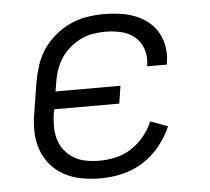

<svg xmlns="http://www.w3.org/2000/svg" viewBox="-44 -575 688 630"><g transform="rotate(-5 300.0 -260.0)"><path d="M264 8Q232 8 201.5 2.5Q171 -3 144.5 -17Q118 -31 99 -53.5Q80 -76 70 -104.5Q60 -133 59.5 -164.5Q59 -196 65 -228L81 -328Q86 -355 95 -382Q104 -409 120.5 -433Q137 -457 160 -476Q183 -495 209.5 -507Q236 -519 264 -523.5Q292 -528 319 -528Q346 -528 372 -524.5Q398 -521 421.5 -512Q445 -503 465 -487Q485 -471 497 -449.5Q509 -428 513 -401.5Q517 -375 512 -349Q512 -348 512 -347Q512 -346 512 -345H447Q447 -346 447 -346.5Q447 -347 447 -347Q452 -375 444 -400Q436 -425 417 -441.5Q398 -458 372 -464Q346 -470 319 -470Q299 -470 278 -466.5Q257 -463 238 -453.5Q219 -444 202 -429.5Q185 -415 173.5 -397Q162 -379 155 -359Q148 -339 145 -318L140 -289H354L345 -231H131L128 -218Q125 -196 125 -174Q125 -152 131 -132Q137 -112 150 -95.5Q163 -79 181 -68.5Q199 -58 220.5 -54Q242 -50 264 -50Q290 -50 317.5 -56Q345 -62 369 -77.5Q393 -93 411.5 -115.5Q430 -138 441 -164L498 -143Q484 -110 459.5 -79.5Q435 -49 403 -29Q371 -9 335 -0.5Q299 8 264 8Z"/></g></svg>

Font: Iosevka SS04 Light Extended
Style: Italic
Weight: 300
Width: 7
Italic angle: -9°
Monospace: yes
Designer: Belleve Invis
Foundry: Belleve Invis
Version: Version 19.0.0; ttfautohint (v1.8.4)